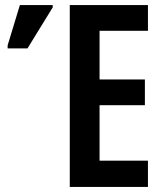

<svg xmlns="http://www.w3.org/2000/svg" viewBox="-20 -734 645 754"><path d="M561 0H254V-714H561V-613H371V-422H549V-321H371V-103H561ZM10 -544V-556L58 -714H187V-705L88 -544Z"/></svg>

Font: Noto Sans ExtraCondensed SemiBold
Style: Regular
Weight: 600
Width: 2
Designer: Monotype Design Team
Foundry: Monotype Imaging Inc.
Version: Version 2.013; ttfautohint (v1.8.4.7-5d5b)